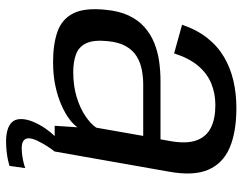

<svg xmlns="http://www.w3.org/2000/svg" viewBox="-103 -535 798 632"><g transform="rotate(90 296.0 -219.0)"><path d="M184.2 5.3Q227.7 5.3 263.3 -2.4Q298.9 -10.1 326.4 -22.4Q353.8 -34.6 372.2 -48.5Q390.5 -62.3 399 -75.2L394 0H478.7L545.2 -377.2Q559.6 -457 538.8 -505.4Q517.9 -553.9 466.2 -576Q414.5 -598.1 335.4 -598.1Q288.4 -598.1 246.2 -588.4Q203.9 -578.6 168.1 -557.7Q132.3 -536.7 105.2 -502.5Q78.1 -468.4 61.4 -419.3L155.8 -393.1Q171.3 -442.3 196.6 -472.1Q221.8 -501.9 254.7 -515.4Q287.6 -528.9 325.9 -528.9Q370.9 -528.9 400.5 -514.1Q430.2 -499.2 442 -466.8Q453.8 -434.4 444.6 -381.8L438.6 -348.3H244.9Q213.6 -348.3 181.8 -343.8Q150 -339.3 121.2 -327.7Q92.5 -316 69.3 -295.6Q46.1 -275.3 31.1 -243.5Q16.1 -211.7 12.1 -166.6Q5.2 -98.1 24.1 -60.9Q43 -23.7 84.2 -9.2Q125.3 5.3 184.2 5.3ZM217.1 -61.1Q183.4 -61.1 158.7 -70.2Q134 -79.4 122.4 -103.8Q110.8 -128.2 115.4 -174.1Q118.8 -210.9 131.9 -234Q145 -257.1 165 -269.5Q184.9 -281.9 208.9 -286.6Q232.8 -291.4 258.2 -291.4H427.4L400.2 -136.8Q387.7 -118.4 361.9 -101Q336.1 -83.5 299.4 -72.3Q262.7 -61.1 217.1 -61.1ZM444.1 160Q461.8 160 478.6 158.2Q495.5 156.3 508.5 153.4Q521.5 150.5 526.1 148.8L533.4 96.9Q528 99.1 517 101.9Q505.9 104.8 492.9 106.6Q479.9 108.5 467.6 108.5Q451.1 108.5 443.1 102.5Q435.2 96.5 435.2 85.9Q435.2 74.5 443 57.7Q450.9 41 461.3 24.7Q471.8 8.5 478.9 0H427.8Q416.3 11.4 403.1 30.4Q389.8 49.5 380.9 70.9Q371.9 92.3 371.9 111.1Q371.9 129.5 381.8 140.2Q391.8 150.8 408.3 155.4Q424.8 160 444.1 160Z"/></g></svg>

Font: Anybody Thin
Style: Italic
Weight: 100
Italic angle: -10°
Designer: Tyler Finck
Foundry: Etcetera Type Company
Version: Version 1.114;gftools[0.9.25]